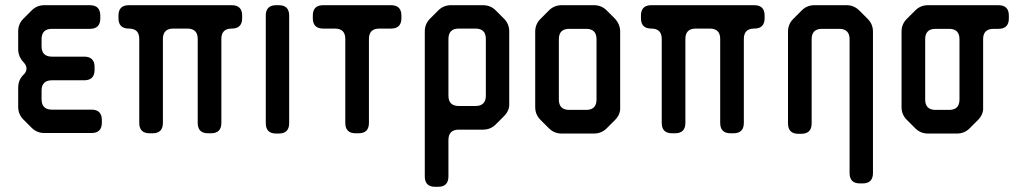

<svg xmlns="http://www.w3.org/2000/svg" viewBox="-20 -505 3914 739"><path d="M102 -13Q122 7 151 7H332Q372 7 372 -33V-43Q372 -83 332 -83H180Q140 -83 140 -123V-156Q140 -196 180 -196H304Q344 -196 344 -236V-247Q344 -287 304 -287H180Q140 -287 140 -327V-354Q140 -394 180 -394H326Q366 -394 366 -434V-445Q366 -485 326 -485H151Q122 -485 102 -465L70 -433Q50 -413 50 -384V-316Q50 -288 70 -266Q82 -254 82 -241Q82 -229 72 -219L70 -217Q50 -197 50 -167V-94Q50 -65 70 -45Z M516 -32Q516 8 556 8H567Q607 8 607 -32V-355Q607 -395 647 -395H701Q741 -395 741 -355V-32Q741 8 781 8H792Q832 8 832 -32V-355Q832 -395 872 -395Q912 -395 912 -435V-445Q912 -485 872 -485H476Q436 -485 436 -445V-435Q436 -395 476 -395Q516 -395 516 -355Z M1043 9H1053Q1093 9 1093 -31V-445Q1093 -485 1053 -485H1043Q1003 -485 1003 -445V-31Q1003 9 1043 9Z M1309 -32Q1309 8 1349 8H1360Q1400 8 1400 -32V-355Q1400 -395 1440 -395H1485Q1525 -395 1525 -435V-445Q1525 -485 1485 -485H1224Q1184 -485 1184 -445V-435Q1184 -395 1224 -395H1269Q1309 -395 1309 -355Z M1706 -137V-355Q1706 -395 1746 -395H1810Q1850 -395 1850 -355V-137Q1850 -97 1810 -97H1746Q1706 -97 1706 -137ZM1655 214H1666Q1706 214 1706 174V34Q1706 -6 1746 -6H1839Q1868 -6 1888 -26L1920 -58Q1942 -80 1940 -108V-384Q1940 -413 1920 -433L1888 -465Q1868 -485 1839 -485H1716Q1687 -485 1667 -465L1635 -433Q1615 -413 1615 -384V174Q1615 214 1655 214Z M2093 -11Q2113 9 2142 9H2266Q2295 9 2315 -11L2347 -43Q2369 -65 2367 -93V-383Q2367 -411 2347 -433L2315 -465Q2295 -485 2266 -485H2142Q2113 -485 2093 -465L2060 -432Q2040 -412 2040 -383V-93Q2040 -64 2060 -44ZM2131 -122V-354Q2131 -394 2171 -394H2236Q2276 -394 2276 -354V-122Q2276 -82 2236 -82H2171Q2131 -82 2131 -122Z M2527 -32Q2527 8 2567 8H2578Q2618 8 2618 -32V-355Q2618 -395 2658 -395H2712Q2752 -395 2752 -355V-32Q2752 8 2792 8H2803Q2843 8 2843 -32V-355Q2843 -395 2883 -395Q2923 -395 2923 -435V-445Q2923 -485 2883 -485H2487Q2447 -485 2447 -445V-435Q2447 -395 2487 -395Q2527 -395 2527 -355Z M3053 10H3064Q3104 10 3104 -30V-354Q3104 -394 3144 -394H3210Q3250 -394 3250 -354V161Q3250 201 3290 201H3300Q3340 201 3340 161V-383Q3340 -412 3320 -432L3288 -464Q3267 -485 3239 -485H3115Q3086 -485 3066 -465L3033 -432Q3013 -412 3013 -383V-30Q3013 10 3053 10Z M3503 -11Q3523 9 3552 9H3663Q3692 9 3712 -11L3744 -43Q3766 -65 3764 -93V-354Q3764 -394 3804 -394H3823Q3863 -394 3863 -434V-445Q3863 -485 3823 -485H3552Q3523 -485 3503 -465L3470 -432Q3450 -412 3450 -383V-93Q3450 -64 3470 -44ZM3541 -122V-354Q3541 -394 3581 -394H3633Q3673 -394 3673 -354V-122Q3673 -82 3633 -82H3581Q3541 -82 3541 -122Z"/></svg>

Font: WDXL Lubrifont SC
Style: Regular
Weight: 400
Designer: [WDXL Lubrifont] Copyright 2020-2022 (c) NightFurySL2001, Skr-ZERO; [ZCOOL QingKe HuangYou] Copyright 2018-2022 (c) The 
Version: Version 2.001;hotconv 1.1.1;makeotfexe 2.6.0